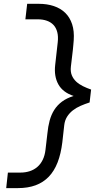

<svg xmlns="http://www.w3.org/2000/svg" viewBox="-20 -802 532 997"><path d="M445.3 -270Q420.9 -262.2 398.4 -252.4Q376 -242.7 358.2 -228.8Q340.3 -214.8 328.4 -196Q316.4 -177.2 313.5 -151.4L303.7 -63.5Q296.4 -3.4 279.1 41.3Q261.7 85.9 233.4 115.5Q205.1 145 165.3 159.9Q125.5 174.8 72.8 174.8H12.2L21 94.2H85.4Q111.8 94.2 134.3 86.9Q156.7 79.6 173.8 64.9Q190.9 50.3 201.9 27.8Q212.9 5.4 216.3 -24.9L226.1 -108.9Q229.5 -145 237.8 -175.8Q246.1 -206.5 261.7 -231.2Q277.3 -255.9 301.8 -274.2Q326.2 -292.5 362.3 -303.7Q306.2 -322.3 283 -364Q259.8 -405.8 266.6 -464.8L279.8 -582.5Q283.2 -612.8 277.3 -635.3Q271.5 -657.7 257.8 -672.4Q244.1 -687 223.4 -694.3Q202.6 -701.7 176.3 -701.7H111.8L121.1 -782.2H181.6Q224.6 -782.2 259.5 -770.5Q294.4 -758.8 318.6 -735.4Q342.8 -711.9 354.5 -676.3Q366.2 -640.6 362.8 -592.8Q361.8 -581.1 360.8 -568.6Q359.9 -556.2 358.4 -543.5L348.1 -456.1Q345.2 -430.2 352.8 -411.4Q360.4 -392.6 375.2 -378.7Q390.1 -364.7 410.4 -354.7Q430.7 -344.7 453.1 -336.9L445.3 -270Z"/></svg>

Font: Proza Libre
Style: Medium Italic
Weight: 500
Designer: Jasper de Waard
Foundry: Jasper de Waard
Version: Version 1.000; ttfautohint (v1.4.1.8-43bc)